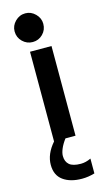

<svg xmlns="http://www.w3.org/2000/svg" viewBox="-135 -712 542 976"><g transform="rotate(-15 136.5 -223.5)"><path d="M80 0V-472H193V0ZM169 220Q108 220 70.5 193Q33 166 33 111Q33 54 80 0H140Q122 24 113 45.5Q104 67 104 83Q104 113 122.5 129Q141 145 183 145Q209 145 236 132V210Q219 215 202.5 217.5Q186 220 169 220ZM107 -516Q76 -516 53.5 -538Q31 -560 31 -592Q31 -622 53.5 -644.5Q76 -667 107 -667Q137 -667 159.5 -644.5Q182 -622 182 -592Q182 -560 160 -538Q138 -516 107 -516Z"/></g></svg>

Font: Lil Grotesk Bold
Style: Regular
Weight: 700
Designer: Bastien Sozeau
Foundry: NBR — Bastien Sozeau
Version: Version 4.002; ttfautohint (v1.8.4.7-5d5b)